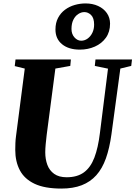

<svg xmlns="http://www.w3.org/2000/svg" viewBox="-20 -1090 790 1120"><path d="M682 -690 630 -306Q619 -226 597.8 -166.2Q576.5 -106.5 541.8 -67.8Q507 -29 456.8 -9.5Q406.5 10 338 10Q240.5 10 181.5 -18Q122.5 -46 95.8 -96.8Q69 -147.5 69 -215.5Q69 -234.5 69.8 -254.8Q70.5 -275 73.5 -296.5L124.5 -690L66 -704.5L70.5 -743H393.5L390 -705.5L303 -690L252.5 -304.5Q249 -275.5 246.5 -248.8Q244 -222 244 -201.5Q244 -161.5 256.2 -128.5Q268.5 -95.5 296 -75.8Q323.5 -56 369 -56Q430.5 -56 469.5 -84.5Q508.5 -113 530.5 -170.5Q552.5 -228 563 -315L610 -689.5L533 -705.5L537 -743H750L745.5 -705.5ZM446 -800.5Q380.5 -800.5 342 -832Q303.5 -863.5 303.5 -918Q303.5 -957 318.8 -985.8Q334 -1014.5 359.2 -1033.2Q384.5 -1052 415.8 -1061Q447 -1070 479 -1070Q520 -1070 552.2 -1055.2Q584.5 -1040.5 603.2 -1013.8Q622 -987 622 -952Q622 -904 597.8 -870Q573.5 -836 533.2 -818.2Q493 -800.5 446 -800.5ZM453.5 -852.5Q474 -852.5 491.2 -865Q508.5 -877.5 518.8 -898.8Q529 -920 529 -946Q529 -985 511.5 -1002.2Q494 -1019.5 472 -1019.5Q454 -1019.5 436.5 -1008.2Q419 -997 408 -975Q397 -953 397 -921Q397 -891.5 414.2 -872Q431.5 -852.5 453.5 -852.5Z"/></svg>

Font: Merriweather 72pt Black
Style: Italic
Weight: 900
Italic angle: -7.8°
Version: Version 2.101